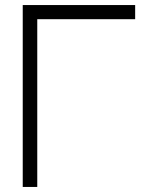

<svg xmlns="http://www.w3.org/2000/svg" viewBox="-20 -740 565 760"><path d="M127.5 0V-664H515V-720H70V0Z"/></svg>

Font: Hauora Light
Style: Regular
Weight: 300
Designer: Wayne Shih
Foundry: WCYS
Version: Version 1.001;hotconv 1.0.109;makeotfexe 2.5.65596